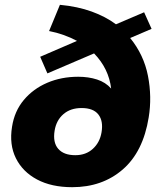

<svg xmlns="http://www.w3.org/2000/svg" viewBox="-20 -767 666 798"><path d="M280 11Q194 11 134 -21Q74 -53 46 -109.5Q18 -166 30 -240Q40 -305 79 -351.5Q118 -398 176.5 -423Q235 -448 305 -448Q348 -448 383.5 -436.5Q419 -425 442 -399Q432 -482 371 -545L177 -462L147 -531L300 -597Q274 -611 244.5 -621.5Q215 -632 184 -638L229 -747Q303 -740 361 -719Q419 -698 462 -666L579 -716L610 -647L521 -609Q578 -539 595 -451.5Q612 -364 598 -279Q575 -136 490 -62.5Q405 11 280 11ZM293 -122Q337 -122 366 -148.5Q395 -175 402 -217Q410 -264 389 -291Q368 -318 319 -318Q273 -318 243.5 -292.5Q214 -267 207 -224Q199 -175 222 -148.5Q245 -122 293 -122Z"/></svg>

Font: Winston ExtraBold
Style: Italic
Weight: 800
Italic angle: -9°
Designer: Original fonts by Vernon Adams / Changes by Cristiano Sobral
Foundry: Original fonts by Vernon Adams / Changes by Cristiano Sobral
Version: Version 2.503;July 17, 2020;FontCreator 13.0.0.2655 64-bit